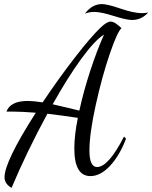

<svg xmlns="http://www.w3.org/2000/svg" viewBox="-20 -825 739 932"><path d="M45.9 -283.2H11.2Q30.3 -335 115.2 -335Q141.6 -335 187 -328.1Q264.2 -443.4 343.5 -545.9Q422.9 -648.4 469.2 -691.9Q499 -720.2 517.1 -720.2Q537.6 -720.2 569.8 -688Q549.8 -671.9 512.5 -562.5Q475.1 -453.1 444.6 -314.7Q414.1 -176.3 414.1 -94.2Q414.1 -14.2 451.2 -14.2Q506.3 -14.2 582 -162.1L591.8 -151.9Q561 -70.3 514.4 -20.3Q467.8 29.8 418.9 29.8Q340.8 29.8 340.8 -104Q340.8 -168.9 357.9 -252.9Q276.9 -265.1 210 -272.9Q110.4 -89.4 36.1 86.9Q2 67.4 2 35.2Q2 -40.5 153.8 -277.8Q86.9 -283.2 45.9 -283.2ZM484.9 -657.2Q439.9 -629.4 374 -538.8Q308.1 -448.2 235.8 -318.8Q261.7 -313.5 307.1 -302.2Q352.5 -291 365.2 -288.1Q385.7 -382.8 418.9 -483.6Q452.1 -584.5 484.9 -657.2ZM392.1 -758.8Q427.2 -805.2 475.1 -805.2Q501 -805.2 565.2 -783.2Q629.4 -761.2 668.9 -761.2Q684.6 -761.2 699.2 -764.2Q667 -728 621.1 -728Q593.3 -728 531.7 -747.6Q470.2 -767.1 438 -767.1Q413.6 -767.1 392.1 -758.8Z"/></svg>

Font: Dancing Script OT
Style: Regular
Weight: 400
Foundry: Pablo Impallari. www.impallari.com
Version: Version 1.000